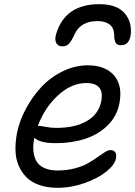

<svg xmlns="http://www.w3.org/2000/svg" viewBox="-20 -874 647 920"><path d="M456.1 -854Q537.1 -854 574.5 -813.5Q611.8 -772.9 606.9 -712.9Q601.6 -657.2 560.1 -657.2Q542.5 -657.2 534.9 -668.2Q527.3 -679.2 526.9 -710Q525.4 -741.7 504.4 -757.3Q483.4 -772.9 446.8 -772.9Q366.2 -772.9 336.9 -709Q322.3 -676.3 309.8 -664.1Q297.4 -651.9 280.8 -651.9Q257.3 -651.9 249.3 -668.5Q241.2 -685.1 249 -710.9Q291.5 -854 456.1 -854ZM255.9 25.9Q207 25.9 168.9 12.7Q130.9 -0.5 107.2 -24.2Q83.5 -47.9 69.3 -80.6Q55.2 -113.3 54.2 -152.1Q53.2 -190.9 61 -234.9Q72.8 -294.4 103.8 -352.5Q134.8 -410.6 178.5 -457.3Q222.2 -503.9 280.8 -532.5Q339.4 -561 400.9 -561Q484.9 -561 526.9 -512.2Q568.8 -463.4 551.8 -377Q539.6 -316.4 495.8 -273.2Q452.1 -230 388.4 -209Q324.7 -188 247.1 -188Q170.9 -188 145 -213.9Q137.2 -180.7 139.9 -151.9Q142.6 -123 154.3 -102.1Q166 -81.1 191.9 -69.1Q217.8 -57.1 255.9 -57.1Q299.8 -57.1 337.9 -67.1Q376 -77.1 401.1 -91.6Q426.3 -106 446.3 -120.4Q466.3 -134.8 482.2 -144.8Q498 -154.8 509.8 -154.8Q525.9 -154.8 532.7 -143.8Q539.6 -132.8 535.2 -112.8Q528.8 -83.5 489 -51.5Q449.2 -19.5 385.3 3.2Q321.3 25.9 255.9 25.9ZM166 -271Q172.9 -271 199.2 -266.1Q225.6 -261.2 249 -261.2Q340.3 -261.2 396.5 -294.2Q452.6 -327.1 464.8 -387.2Q482.9 -476.1 393.1 -476.1Q321.8 -476.1 257.3 -416.5Q192.9 -356.9 161.1 -270Z"/></svg>

Font: Shantell Sans Irregular Bouncy
Style: Italic
Weight: 400
Italic angle: -11.31°
Designer: Stephen Nixon, Anya Danilova, Shantell Martin
Foundry: Arrow Type
Version: Version 1.006;[9816181b4]